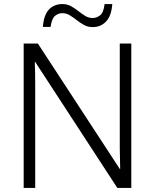

<svg xmlns="http://www.w3.org/2000/svg" viewBox="-20 -929 767 949"><path d="M629 0H560L154 -623H152Q153 -595 153.5 -568.5Q154 -542 154 -516.5Q154 -491 154 -464V0H97V-714H167L572 -94H574Q574 -119 573 -146Q572 -173 572 -199.5Q572 -226 572 -249V-714H629ZM192 -796Q194 -825 201.5 -846.5Q209 -868 221.5 -881.5Q234 -895 251 -902Q268 -909 288 -909Q312 -909 331 -898.5Q350 -888 367 -874.5Q384 -861 401 -850.5Q418 -840 438 -840Q457 -840 474.5 -853Q492 -866 497 -909H535Q531 -851 504.5 -823Q478 -795 438 -795Q414 -795 394.5 -806Q375 -817 358.5 -830Q342 -843 325 -853.5Q308 -864 287 -864Q269 -864 252.5 -851Q236 -838 230 -796Z"/></svg>

Font: Noto Sans Hebrew Thin Light
Style: Regular
Weight: 300
Version: Version 3.001